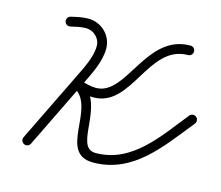

<svg xmlns="http://www.w3.org/2000/svg" viewBox="-88 -686 944 821"><g transform="rotate(15 384.0 -275.5)"><path d="M659.4 -572.5C659.4 -572.5 659.4 -572.5 659.4 -572.5C463.2 -572.5 449.2 -292.9 314.9 -292.9C290.5 -292.9 267.6 -300.1 244.5 -306.6C232.7 -310 223.3 -303.4 219.5 -294.5C215.8 -285.6 217.7 -274.3 228.3 -268.2C336.6 -205.9 230.4 18.4 385.8 18.4C564.3 18.4 663.3 -131.5 763.8 -255.2C771.1 -264.2 769.7 -277.5 760.7 -284.8C751.7 -292.1 738.5 -290.7 731.2 -281.7C731.2 -281.7 731.2 -281.7 731.2 -281.7C640.1 -169.6 547.6 -23.6 385.8 -23.6C285.9 -23.6 375.6 -231.9 249.2 -304.6C238.6 -310.7 228.7 -302.8 224.3 -292.5C220 -282.2 221.3 -269.5 233.1 -266.2C260.1 -258.6 286.5 -250.9 314.9 -250.9C484.2 -250.9 484.8 -530.5 659.4 -530.5C671 -530.5 680.4 -539.9 680.4 -551.5C680.4 -563.1 671 -572.5 659.4 -572.5ZM116.6 -533.9C119.2 -522.6 130.5 -515.6 141.8 -518.2C163.7 -523.3 185.3 -528.8 208 -528.8C243 -528.8 272.5 -501.5 272.5 -466C272.5 -417.7 243.2 -362 222.5 -319.6C172 -216.1 121.6 -112.7 71.1 -9.2C66 1.2 70.4 13.8 80.8 18.9C91.2 24 103.8 19.6 108.9 9.2C159.3 -94.3 209.8 -197.7 260.2 -301.2C284.1 -350.1 314.5 -410.4 314.5 -466C314.5 -524.6 266.1 -570.8 208 -570.8C182 -570.8 157.4 -564.9 132.3 -559.1C121 -556.5 113.9 -545.2 116.6 -533.9Z"/></g></svg>

Font: FRB American Cursive Guidelines Medium
Style: Italic
Weight: 500
Italic angle: -25°
Version: Version 2.0;Modular Font Editor K font №1